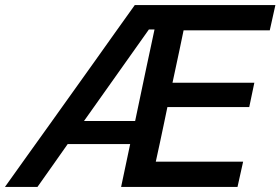

<svg xmlns="http://www.w3.org/2000/svg" viewBox="-58 -733 1100 753"><path d="M-38.5 0Q2 -56.5 47.5 -120.5Q93 -184 133.5 -240.5L312 -490.5Q353.5 -549 393 -604.5Q432.5 -659.5 470.5 -713H1022L1000 -614H662Q654.5 -577 646.5 -539.5Q638 -501.5 629 -457.5L618.5 -408.5H939.5L919.5 -313H598.5L585.5 -250.5Q576.5 -209.5 569 -172.5Q561 -135.5 553 -99H895.5L873.5 0H417Q426 -42.5 434.5 -82.8Q443 -123 452.5 -168H207.5Q178 -126 147.8 -83.2Q117.5 -40.5 89 0ZM526 -617.5 271.5 -258.5H472L517 -472.5Q526 -514 533.5 -549.5Q541 -585 548 -617.5Z"/></svg>

Font: Heraclito Medium
Style: Italic
Weight: 500
Italic angle: -12°
Designer: Kostas Bartsokas (font) & Cristiano Sobral (main changes)
Foundry: Kostas Bartsokas (font) & Cristiano Sobral (main changes)
Version: Version 1.00;July 8, 2020;FontCreator 13.0.0.2655 64-bit